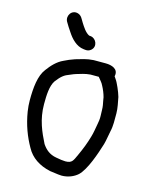

<svg xmlns="http://www.w3.org/2000/svg" viewBox="-130 -970 845 1065"><g transform="rotate(15 292.0 -437.5)"><path d="M285 -779 275 -780C252.3 -791.4 235.7 -819.1 222.5 -839.5C211.2 -857 205.3 -876.4 183.5 -883C147 -894.1 120.4 -854.2 137 -823C149 -803.9 155.6 -790.7 170 -771C190.1 -740 221.9 -703.4 266 -699L276 -698C287.3 -696.7 297.5 -699.7 306.5 -707C335.9 -731 316.8 -775 285 -779ZM386 -573C397 -558.3 409.9 -546.5 417 -530C425.9 -513.9 436.1 -489.6 441 -470L444 -452C447.5 -434.7 451 -419.2 451 -400C451 -388.7 451.3 -377.7 452 -367C453.2 -351.7 449.7 -326.8 447 -316C443.6 -297.2 438.3 -262.8 432 -243C420.2 -201.5 406.5 -166.3 387 -124C370.6 -89.1 366.8 -72 328 -72C319.3 -72.7 311.3 -73.3 304 -74L274 -79C234.7 -85.6 210.4 -107.5 192 -135C162.8 -193.3 132 -259.5 132 -348C132 -400.3 134.1 -452.6 155 -484L173 -506C183.2 -517.3 195 -527.5 208 -534C224.9 -540.5 242.4 -549.6 260 -555C284.6 -562 307.2 -570.6 338 -573ZM404 -655H335C295.4 -652.9 265.6 -642 234 -633L202 -621C192 -616.3 182.7 -612 174 -608C138.4 -592.2 111.2 -562.3 89 -532C56.7 -490.5 50 -421.6 50 -348C50 -327.3 51.7 -306.3 55 -285C67 -210.3 91.1 -148.2 122 -94C149 -43.4 197.2 -12 260 2L290 6C302 8 314.7 9.3 328 10C365.5 10 398.4 -4.5 420 -24C459.2 -61.1 493.1 -161.3 511 -220C517.6 -242.5 522.1 -277.1 527 -299C534.4 -328.7 533 -366.6 533 -402C533 -433 524.9 -466 520 -493L512 -517C504.8 -536.2 498 -551 490 -567C484.2 -579.7 476.7 -587.8 470 -599C470.7 -599.7 471 -600.7 471 -602C478.4 -641.7 439.8 -655 404 -655Z"/></g></svg>

Font: HoneyBee
Style: Bd
Weight: 700
Foundry: Cannot Into Space Fonts
Version: Version 0.89